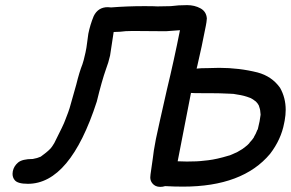

<svg xmlns="http://www.w3.org/2000/svg" viewBox="-20 -720 1136 750"><path d="M726 -357 674 -90 710 -89Q752 -89 774 -92L793 -94Q827 -98 873 -112Q878 -113 882 -115Q886 -117 889 -118Q909 -126 922 -135L927 -138Q953 -157 956 -164Q965 -173 972 -184V-185Q980 -198 985 -212L987 -215Q989 -223 994 -246Q997 -263 997 -265.5Q997 -268 998 -272Q996 -295 995 -295L991 -308Q987 -316 979 -324L977 -325Q969 -332 959 -337Q958 -337 957.5 -337.5Q957 -338 945 -342Q933 -346 920 -348.5Q907 -351 905 -351Q893 -354 877 -354Q839 -356 800 -356H774Q732 -356 726 -357ZM625 7Q616 10 606 10Q586 10 575 -4Q567 -14 567 -27Q567 -33 568 -39Q573 -71 577 -102Q579 -125 589 -177Q599 -225 632 -370Q660 -486 683 -602L628 -598L498 -599Q469 -599 449 -596Q437 -595 424 -595L410 -503Q404 -476 394 -450Q378 -405 358 -323Q254 -2 89 -2Q48 -2 37 -17Q29 -27 29 -41Q29 -46 30 -51Q34 -71 50.5 -85Q67 -99 108 -99Q126 -102 139 -108Q175 -134 183 -147Q191 -160 192 -161Q230 -236 234 -249Q249 -287 252 -298Q260 -325 278 -390Q290 -439 302 -469Q306 -479 314 -515Q318 -533 320 -551Q322 -569 325 -588Q332 -623 346 -657Q363 -692 401 -692L414 -691Q477 -696 544 -696Q583 -696 595 -695L647 -696Q676 -700 711 -700Q740 -700 763 -687.5Q786 -675 788 -648Q787 -633 784 -619Q768 -536 751 -464Q750 -458 748 -452Q762 -454 795 -454Q815 -455 836 -455Q914 -455 986 -437Q1042 -422 1074 -377Q1096 -338 1096 -291Q1096 -271 1092 -249L1090 -239Q1078 -175 1035 -119Q928 9 695 9Q660 9 625 7Z"/></svg>

Font: Bad Comic
Style: Italic
Weight: 400
Italic angle: -11°
Designer: GGBotNet
Foundry: GGBotNet
Version: 0.95